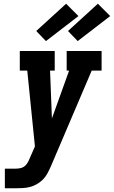

<svg xmlns="http://www.w3.org/2000/svg" viewBox="-20 -1008 610 1028"><path d="M6 0V-105H64Q77 -105 90.5 -108Q104 -111 114.5 -120.5Q125 -130 131 -142.5Q137 -155 142 -167L167 -224L126 -630H86V-735H273V-630H248L258 -374L350 -630H337V-735H524V-630H471L256 -126Q247 -104 235.5 -82.5Q224 -61 207 -44Q192 -30 174.5 -20.5Q157 -11 138.5 -6.5Q120 -2 101.5 -1Q83 0 64 0ZM396 -788 344 -842 504 -988 570 -922ZM226 -788 174 -842 334 -988 400 -922Z"/></svg>

Font: Iosevka Slab Extrabold Oblique
Style: Regular
Weight: 800
Italic angle: -9°
Monospace: yes
Designer: Belleve Invis
Foundry: Belleve Invis
Version: Version 11.1.1; ttfautohint (v1.8.3)